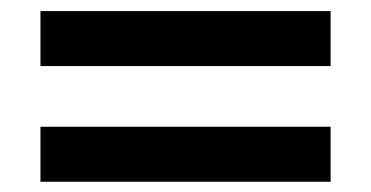

<svg xmlns="http://www.w3.org/2000/svg" viewBox="-20 -512 688 356"><path d="M55 -389.5V-491.5H593V-389.5ZM55 -175V-277H593V-175Z"/></svg>

Font: Geologica Thin Roman SemiBold
Style: Regular
Weight: 600
Version: Version 1.010;gftools[0.9.28]